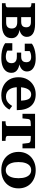

<svg xmlns="http://www.w3.org/2000/svg" viewBox="1176 -1737 571 2963"><g transform="rotate(90 1461.5 -255.5)"><path d="M29 -511H353Q449 -511 499 -478.5Q549 -446 549 -384Q549 -345 526 -317.5Q503 -290 460 -276Q417 -262 357 -262L393 -287V-254L362 -278Q426 -278 472.5 -264.5Q519 -251 544 -222Q569 -193 569 -148Q569 -73 515 -36.5Q461 0 363 0H29V-56H31Q58 -56 75.5 -62.5Q93 -69 93 -88V-423Q93 -442 75.5 -448.5Q58 -455 31 -455H29ZM244 -65H329Q376 -65 398 -87.5Q420 -110 420 -151Q420 -193 395.5 -214.5Q371 -236 320 -236H218V-297H318Q348 -297 366.5 -306.5Q385 -316 393 -333.5Q401 -351 401 -375Q401 -410 382 -428.5Q363 -447 321 -447H244Z M853 -60Q906 -60 930.5 -84Q955 -108 955 -150Q955 -175 944 -193Q933 -211 911 -220.5Q889 -230 855 -230H792V-297H855Q885 -297 904 -306.5Q923 -316 931.5 -334Q940 -352 940 -377Q940 -412 920.5 -431.5Q901 -451 859 -451Q831 -451 807.5 -444.5Q784 -438 766 -426.5Q748 -415 736 -398Q731 -406 731 -415.5Q731 -425 735 -432.5Q739 -440 747.5 -446Q756 -452 768 -454V-352H654V-461Q667 -473 697 -487Q727 -501 772.5 -511Q818 -521 878 -521Q945 -521 990.5 -504Q1036 -487 1059.5 -457Q1083 -427 1083 -385Q1083 -348 1061 -320Q1039 -292 996.5 -276.5Q954 -261 889 -261L927 -286V-252L896 -276Q944 -276 982.5 -268Q1021 -260 1048.5 -243.5Q1076 -227 1090 -203.5Q1104 -180 1104 -148Q1104 -97 1076.5 -62Q1049 -27 997.5 -8.5Q946 10 874 10Q813 10 766.5 0Q720 -10 690 -24.5Q660 -39 647 -50V-160H761V-57Q748 -59 740 -65Q732 -71 727.5 -79Q723 -87 723.5 -96Q724 -105 729 -113Q739 -97 758 -85Q777 -73 802 -66.5Q827 -60 853 -60Z M1325 -253Q1325 -207 1334.5 -171.5Q1344 -136 1363 -111.5Q1382 -87 1409.5 -74.5Q1437 -62 1472 -62Q1509 -62 1536 -76.5Q1563 -91 1582.5 -113.5Q1602 -136 1615 -158L1672 -115Q1653 -79 1623 -50.5Q1593 -22 1551 -6Q1509 10 1452 10Q1369 10 1306 -22Q1243 -54 1207.5 -113.5Q1172 -173 1172 -254Q1172 -334 1206.5 -394Q1241 -454 1300.5 -487.5Q1360 -521 1434 -521Q1494 -521 1539.5 -502.5Q1585 -484 1616 -448Q1647 -412 1663.5 -357Q1680 -302 1680 -229H1304V-295H1559L1534 -268Q1533 -319 1527 -354Q1521 -389 1509.5 -410Q1498 -431 1479.5 -441Q1461 -451 1436 -451Q1412 -451 1392 -439Q1372 -427 1357 -402Q1342 -377 1333.5 -340Q1325 -303 1325 -253Z M2002 -445V-511H2269V-317H2198L2188 -401Q2187 -419 2178 -428.5Q2169 -438 2152 -441.5Q2135 -445 2106 -445ZM2003 -445H1898Q1870 -445 1852.5 -441.5Q1835 -438 1826.5 -428.5Q1818 -419 1816 -401L1807 -317H1736V-511H2003ZM2078 -88Q2078 -69 2095.5 -62.5Q2113 -56 2140 -56H2154V0H1851V-56H1864Q1891 -56 1908.5 -62.5Q1926 -69 1926 -88V-511H2078Z M2887 -255Q2887 -178 2852 -117.5Q2817 -57 2753.5 -23.5Q2690 10 2606 10Q2521 10 2457.5 -23.5Q2394 -57 2359 -117.5Q2324 -178 2324 -255Q2324 -314 2344 -363Q2364 -412 2401.5 -447Q2439 -482 2490.5 -501.5Q2542 -521 2606 -521Q2669 -521 2720.5 -501.5Q2772 -482 2809.5 -447Q2847 -412 2867 -363Q2887 -314 2887 -255ZM2481 -255Q2481 -193 2496 -149Q2511 -105 2538.5 -82Q2566 -59 2606 -59Q2645 -59 2672.5 -82Q2700 -105 2715 -149Q2730 -193 2730 -255Q2730 -319 2715 -362.5Q2700 -406 2672.5 -428.5Q2645 -451 2606 -451Q2566 -451 2538.5 -428.5Q2511 -406 2496 -362.5Q2481 -319 2481 -255Z"/></g></svg>

Font: Roboto Serif 28pt SemiBold
Style: Regular
Weight: 600
Designer: Greg Gazdowicz
Foundry: Commercial Type
Version: Version 1.008